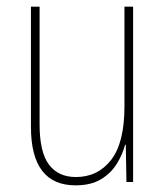

<svg xmlns="http://www.w3.org/2000/svg" viewBox="-20 -640 498 577"><path d="M380 -620V-93H360L358 -205H356Q348 -175 330.5 -147Q313 -119 283 -101Q253 -83 207 -83Q73 -83 73 -259V-620H99V-266Q99 -183 127 -145.5Q155 -108 208 -108Q274 -108 314 -159.5Q354 -211 354 -320V-620Z"/></svg>

Font: Noto Sans Telugu UI Condensed Thin
Style: Regular
Weight: 100
Width: 3
Designer: Jelle Bosma - Monotype Design Team
Foundry: Monotype Imaging Inc.
Version: Version 2.005; ttfautohint (v1.8.4.7-5d5b)